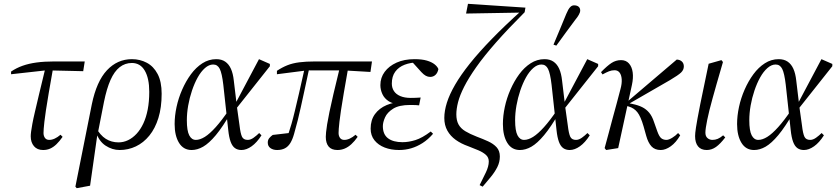

<svg xmlns="http://www.w3.org/2000/svg" viewBox="-20 -774 4381 1006"><path d="M38 -385V-399Q66 -418 98.5 -429.5Q131 -441 171.5 -446.5Q212 -452 262 -452H424L416 -401L243 -405H218ZM206 12Q175 12 158 -8Q141 -28 141 -60Q141 -70 143 -85Q145 -100 149.5 -125Q154 -150 163 -188Q172 -226 185 -281.5Q198 -337 217 -414L259 -422Q245 -343 235.5 -287.5Q226 -232 220.5 -195Q215 -158 212.5 -135.5Q210 -113 209 -99.5Q208 -86 208 -77Q208 -62 215.5 -51.5Q223 -41 238 -41Q252 -41 267 -48Q282 -55 297 -68L308 -57Q292 -34 276 -18.5Q260 -3 243 4.5Q226 12 206 12Z M382 212 375 204 461 -227Q486 -348 540.5 -406Q595 -464 671 -464Q714 -464 749.5 -445Q785 -426 806 -386Q827 -346 827 -283Q827 -211 810 -156Q793 -101 762.5 -63.5Q732 -26 692 -7Q652 12 607 12Q568 12 533 -11Q498 -34 482 -84L481 -108Q505 -65 534.5 -46.5Q564 -28 601 -28Q627 -28 651 -39.5Q675 -51 695.5 -73Q716 -95 731 -127Q746 -159 754 -200.5Q762 -242 762 -293Q762 -364 738.5 -404Q715 -444 671 -444Q635 -444 607 -422Q579 -400 559 -355Q539 -310 525 -241L491 -68H490L452 199Z M984 12Q941 12 918 -25.5Q895 -63 895 -124Q895 -167 905 -213.5Q915 -260 934.5 -304.5Q954 -349 980.5 -385Q1007 -421 1040.5 -442.5Q1074 -464 1113 -464Q1141 -464 1160 -451Q1179 -438 1190 -413.5Q1201 -389 1205 -352L1220 -227L1221 -217L1235 -117Q1240 -74 1248 -57.5Q1256 -41 1278 -41Q1293 -41 1309 -52.5Q1325 -64 1338 -77L1350 -65Q1326 -27 1298.5 -7.5Q1271 12 1245 12Q1225 12 1211 2Q1197 -8 1188.5 -31Q1180 -54 1176 -92L1150 -330Q1143 -390 1131.5 -413Q1120 -436 1097 -436Q1075 -436 1054 -417.5Q1033 -399 1016 -368.5Q999 -338 986 -299.5Q973 -261 966 -221Q959 -181 959 -144Q959 -89 971.5 -65Q984 -41 1006 -41Q1028 -41 1053.5 -57Q1079 -73 1110.5 -108Q1142 -143 1180 -199L1198 -187H1192Q1147 -109 1111 -66Q1075 -23 1044.5 -5.5Q1014 12 984 12ZM1214 -200 1208 -221 1337 -464 1394 -439V-427Z M1432 12Q1411 12 1397 2Q1383 -8 1383 -27Q1383 -41 1391 -50.5Q1399 -60 1409 -67Q1433 -70 1456.5 -72.5Q1480 -75 1503 -78L1500 -66H1489Q1499 -96 1507.5 -125.5Q1516 -155 1525 -193Q1534 -231 1546.5 -284Q1559 -337 1576 -415H1600Q1585 -345 1574.5 -296.5Q1564 -248 1556 -212Q1548 -176 1540 -143.5Q1532 -111 1521 -73Q1513 -44 1501.5 -25Q1490 -6 1473 3Q1456 12 1432 12ZM1431 -385V-403Q1458 -421 1485.5 -432Q1513 -443 1548 -447.5Q1583 -452 1629 -452H1929L1921 -397L1784 -405H1587ZM1748 12Q1717 12 1702 -6Q1687 -24 1687 -57Q1687 -66 1688.5 -81.5Q1690 -97 1694 -122.5Q1698 -148 1706 -186.5Q1714 -225 1727 -281Q1740 -337 1759 -414L1805 -422Q1791 -343 1781.5 -287.5Q1772 -232 1766.5 -195Q1761 -158 1758.5 -135.5Q1756 -113 1755 -99.5Q1754 -86 1754 -77Q1754 -62 1761.5 -51.5Q1769 -41 1784 -41Q1798 -41 1813 -48Q1828 -55 1843 -68L1854 -57Q1838 -34 1821 -18.5Q1804 -3 1786 4.5Q1768 12 1748 12Z M2071 12Q2029 12 1995.5 -1Q1962 -14 1942 -39Q1922 -64 1922 -100Q1922 -145 1944.5 -176Q1967 -207 2006 -223.5Q2045 -240 2092 -240L2080 -228Q2041 -228 2017.5 -243Q1994 -258 1983.5 -281Q1973 -304 1973 -328Q1973 -367 1995.5 -397.5Q2018 -428 2058 -446Q2098 -464 2152 -464Q2191 -464 2216.5 -456.5Q2242 -449 2257 -437Q2272 -425 2277 -412Q2273 -392 2261.5 -381.5Q2250 -371 2234 -371Q2222 -371 2211 -377Q2200 -383 2188 -396L2141 -448L2187 -456L2208 -443Q2198 -445 2189.5 -446Q2181 -447 2172 -447Q2132 -447 2100.5 -435Q2069 -423 2051 -398.5Q2033 -374 2033 -336Q2033 -314 2044 -297Q2055 -280 2077.5 -270.5Q2100 -261 2132 -261Q2145 -261 2158 -261.5Q2171 -262 2184 -263L2176 -222Q2168 -223 2158 -223.5Q2148 -224 2129 -224Q2071 -224 2040 -204.5Q2009 -185 1997.5 -159Q1986 -133 1986 -113Q1986 -70 2013 -49.5Q2040 -29 2089 -29Q2121 -29 2156.5 -40Q2192 -51 2237 -85L2249 -73Q2223 -43 2194 -24.5Q2165 -6 2134.5 3Q2104 12 2071 12Z M2509 204 2493 196Q2510 162 2525.5 130Q2541 98 2541 72Q2541 51 2526 37.5Q2511 24 2486.5 13.5Q2462 3 2433 -8Q2396 -21 2368 -41Q2340 -61 2324 -89.5Q2308 -118 2308 -156Q2308 -193 2321.5 -236Q2335 -279 2364.5 -330Q2394 -381 2441.5 -440.5Q2489 -500 2556.5 -569.5Q2624 -639 2714 -720L2708 -699V-708L2422 -703L2432 -754L2733 -734L2729 -710Q2641 -622 2578.5 -551Q2516 -480 2475.5 -422.5Q2435 -365 2412 -319.5Q2389 -274 2380 -238.5Q2371 -203 2371 -175Q2371 -143 2382.5 -122Q2394 -101 2418 -86.5Q2442 -72 2478 -58Q2510 -46 2537.5 -33.5Q2565 -21 2582 -2.5Q2599 16 2599 46Q2599 75 2586 101Q2573 127 2552.5 152Q2532 177 2509 204Z M2704 12Q2661 12 2638 -25.5Q2615 -63 2615 -124Q2615 -167 2625 -213.5Q2635 -260 2654.5 -304.5Q2674 -349 2700.5 -385Q2727 -421 2760.5 -442.5Q2794 -464 2833 -464Q2861 -464 2880 -451Q2899 -438 2910 -413.5Q2921 -389 2925 -352L2940 -227L2941 -217L2955 -117Q2960 -74 2968 -57.5Q2976 -41 2998 -41Q3013 -41 3029 -52.5Q3045 -64 3058 -77L3070 -65Q3046 -27 3018.5 -7.5Q2991 12 2965 12Q2945 12 2931 2Q2917 -8 2908.5 -31Q2900 -54 2896 -92L2870 -330Q2863 -390 2851.5 -413Q2840 -436 2817 -436Q2795 -436 2774 -417.5Q2753 -399 2736 -368.5Q2719 -338 2706 -299.5Q2693 -261 2686 -221Q2679 -181 2679 -144Q2679 -89 2691.5 -65Q2704 -41 2726 -41Q2748 -41 2773.5 -57Q2799 -73 2830.5 -108Q2862 -143 2900 -199L2918 -187H2912Q2867 -109 2831 -66Q2795 -23 2764.5 -5.5Q2734 12 2704 12ZM2934 -200 2928 -221 3057 -464 3114 -439V-427ZM2880 -540Q2897 -581 2914 -621Q2931 -661 2947 -701Q2952 -713 2957.5 -723Q2963 -733 2970.5 -739.5Q2978 -746 2988 -746Q3003 -746 3011.5 -739Q3020 -732 3020 -719Q3020 -709 3012.5 -696Q3005 -683 2994 -670Q2969 -636 2944 -602.5Q2919 -569 2895 -535Z M3148 2Q3159 -37 3169 -75.5Q3179 -114 3189.5 -152.5Q3200 -191 3210.5 -229.5Q3221 -268 3231 -307Q3239 -336 3237.5 -358.5Q3236 -381 3226.5 -393.5Q3217 -406 3200 -406Q3185 -406 3171 -400.5Q3157 -395 3137 -384L3129 -396Q3161 -429 3184 -444Q3207 -459 3234 -459Q3260 -459 3275.5 -441.5Q3291 -424 3295 -395Q3299 -366 3291 -329L3219 2L3156 12ZM3442 12Q3411 12 3393.5 -7Q3376 -26 3366 -62L3352 -112Q3337 -164 3319.5 -186Q3302 -208 3274 -216L3250 -223V-229H3253L3263 -238L3526 -462Q3543 -461 3553 -451.5Q3563 -442 3563 -426Q3563 -408 3548.5 -394Q3534 -380 3490 -354L3268 -226L3267 -235L3295 -229Q3324 -223 3345 -212.5Q3366 -202 3381.5 -183.5Q3397 -165 3407 -134L3424 -86Q3434 -58 3445 -49.5Q3456 -41 3472 -41Q3484 -41 3502 -52Q3520 -63 3533 -77L3544 -65Q3522 -27 3494.5 -7.5Q3467 12 3442 12Z M3683 12Q3653 12 3637.5 -7Q3622 -26 3622 -61Q3622 -69 3623 -78.5Q3624 -88 3626.5 -105.5Q3629 -123 3634.5 -152.5Q3640 -182 3649 -228L3693 -440L3760 -459L3768 -449L3735 -335Q3723 -293 3713.5 -258.5Q3704 -224 3697 -196Q3690 -168 3685.5 -145.5Q3681 -123 3678.5 -106.5Q3676 -90 3676 -79Q3676 -60 3687 -50.5Q3698 -41 3713 -41Q3727 -41 3740.5 -46.5Q3754 -52 3769 -65L3780 -54Q3754 -20 3731.5 -4Q3709 12 3683 12Z M3931 12Q3888 12 3865 -25.5Q3842 -63 3842 -124Q3842 -167 3852 -213.5Q3862 -260 3881.5 -304.5Q3901 -349 3927.5 -385Q3954 -421 3987.5 -442.5Q4021 -464 4060 -464Q4088 -464 4107 -451Q4126 -438 4137 -413.5Q4148 -389 4152 -352L4167 -227L4168 -217L4182 -117Q4187 -74 4195 -57.5Q4203 -41 4225 -41Q4240 -41 4256 -52.5Q4272 -64 4285 -77L4297 -65Q4273 -27 4245.5 -7.5Q4218 12 4192 12Q4172 12 4158 2Q4144 -8 4135.5 -31Q4127 -54 4123 -92L4097 -330Q4090 -390 4078.5 -413Q4067 -436 4044 -436Q4022 -436 4001 -417.5Q3980 -399 3963 -368.5Q3946 -338 3933 -299.5Q3920 -261 3913 -221Q3906 -181 3906 -144Q3906 -89 3918.5 -65Q3931 -41 3953 -41Q3975 -41 4000.5 -57Q4026 -73 4057.5 -108Q4089 -143 4127 -199L4145 -187H4139Q4094 -109 4058 -66Q4022 -23 3991.5 -5.5Q3961 12 3931 12ZM4161 -200 4155 -221 4284 -464 4341 -439V-427Z"/></svg>

Font: Source Serif 4 60pt
Style: Italic
Weight: 400
Italic angle: -12°
Version: Version 4.004;hotconv 1.0.116;makeotfexe 2.5.65601